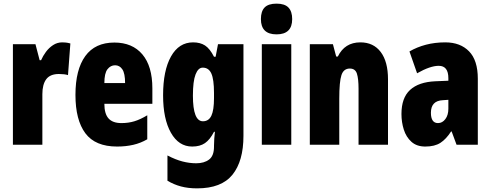

<svg xmlns="http://www.w3.org/2000/svg" viewBox="-20 -862 2697 1056"><path d="M322 -629Q332 -629 342 -628Q352 -627 367 -623L354 -449Q335 -455 304 -455Q256 -455 234.5 -426.5Q213 -398 213 -344V-66H51V-619H175L198 -531H206Q216 -554 232.5 -576.5Q249 -599 272 -614Q295 -629 322 -629Z M609 -628Q708 -628 763 -563Q818 -498 818 -376V-291H554Q554 -236 577 -210.5Q600 -185 648 -185Q686 -185 719 -195Q752 -205 790 -228V-96Q754 -75 713 -65.5Q672 -56 624 -56Q504 -56 449.5 -129Q395 -202 395 -340Q395 -479 449 -553.5Q503 -628 609 -628ZM613 -503Q588 -503 571 -481Q554 -459 554 -405H668Q668 -458 653 -480.5Q638 -503 613 -503Z M1042 -629Q1081 -629 1107.5 -612Q1134 -595 1157 -550H1166L1179 -619H1319V-115Q1319 24 1258.5 99Q1198 174 1064 174Q1015 174 975.5 163.5Q936 153 901 132V-7Q945 16 983.5 26Q1022 36 1059 36Q1103 36 1130 15.5Q1157 -5 1157 -55V-61Q1157 -78 1158.5 -100Q1160 -122 1162 -137H1157Q1135 -94 1107.5 -75Q1080 -56 1037 -56Q963 -56 920 -132Q877 -208 877 -338Q877 -474 920.5 -551.5Q964 -629 1042 -629ZM1095 -490Q1070 -490 1055.5 -452.5Q1041 -415 1041 -336Q1041 -195 1096 -195Q1128 -195 1142.5 -225.5Q1157 -256 1157 -322V-351Q1157 -425 1142.5 -457.5Q1128 -490 1095 -490Z M1501 -842Q1546 -842 1566.5 -820.5Q1587 -799 1587 -757Q1587 -673 1501 -673Q1415 -673 1415 -757Q1415 -800 1435.5 -821Q1456 -842 1501 -842ZM1582 -619V-66H1420V-619Z M1962 -629Q2034 -629 2074 -576Q2114 -523 2114 -426V-66H1952V-374Q1952 -429 1943 -457Q1934 -485 1904 -485Q1870 -485 1858 -449Q1846 -413 1846 -319V-66H1684V-619H1811L1829 -551H1838Q1876 -629 1962 -629Z M2429 -629Q2512 -629 2560 -579.5Q2608 -530 2608 -429V-66H2491L2464 -139H2461Q2434 -97 2402.5 -76.5Q2371 -56 2319 -56Q2272 -56 2243 -82Q2214 -108 2201 -149Q2188 -190 2188 -235Q2188 -324 2235.5 -367.5Q2283 -411 2374 -415L2446 -418V-432Q2446 -500 2393 -500Q2346 -500 2274 -459L2232 -579Q2273 -603 2322.5 -616Q2372 -629 2429 -629ZM2416 -311Q2350 -308 2350 -242Q2350 -185 2389 -185Q2413 -185 2429.5 -207Q2446 -229 2446 -264V-313Z"/></svg>

Font: Noto Sans Malayalam UI ExtraCondensed Black
Style: Regular
Weight: 900
Width: 2
Designer: Jelle Bosma - Monotype Design Team
Foundry: Monotype Imaging Inc.
Version: Version 2.104; ttfautohint (v1.8.4.7-5d5b)